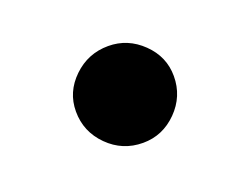

<svg xmlns="http://www.w3.org/2000/svg" viewBox="-46 -237 420 330"><g transform="rotate(-20 164.0 -72.5)"><path d="M170.4 16Q133 16 106.5 -10.5Q80 -37 80 -74Q80 -109.6 106.7 -135.3Q133.4 -161 170.4 -161Q206 -161 232.5 -135.3Q259 -109.6 259 -74Q259 -37 232.7 -10.5Q206.4 16 170.4 16Z"/></g></svg>

Font: Inclusive Sans
Style: Regular
Weight: 400
Designer: Olivia King
Foundry: Olivia King
Version: Version 2.004